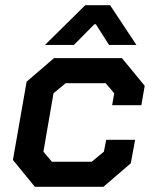

<svg xmlns="http://www.w3.org/2000/svg" viewBox="-20 -723 590 743"><path d="M30 -104 83 -407 189 -498H452L540 -391L527 -316H414L422 -362L389 -401H234L187 -362L148 -136L181 -97H335L382 -136L391 -182H503L486 -91L380 0H115ZM310 -703H406L508 -549H402L351 -629H345L266 -549H154Z"/></svg>

Font: Chakra Petch SemiBold
Style: Italic
Weight: 600
Italic angle: -10°
Designer: Katatrad Aksorn Co.,Ltd.
Foundry: Cadson Demak Co.,Ltd.
Version: Version 1.000; ttfautohint (v1.6)